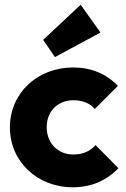

<svg xmlns="http://www.w3.org/2000/svg" viewBox="-20 -783 536 814"><path d="M289 11C367 11 431 -17 482 -70L385 -168C362 -142 332 -128 291 -128C226 -128 178 -175 178 -244C178 -312 226 -358 291 -358C330 -358 360 -346 382 -321L480 -419C431 -470 366 -497 291 -497C138 -497 22 -388 22 -243C22 -98 138 11 289 11ZM163 -614 213 -541 406 -645 322 -763Z"/></svg>

Font: MV Cash
Style: Bold
Weight: 700
Designer: Rodrigo Fuenzalida
Foundry: fragTYPE
Version: Version 1.100;Glyphs 3.1.2 (3151)